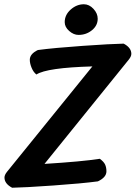

<svg xmlns="http://www.w3.org/2000/svg" viewBox="-20 -869 637 902"><path d="M284 -765Q284 -799 312 -824Q340 -849 374 -849Q399 -849 419 -827.5Q439 -806 439 -781Q439 -749 412 -727Q385 -705 349 -705Q326 -705 305 -723.5Q284 -742 284 -765ZM480 -64Q480 -36 440 -17Q365 -7 230 2.5Q95 12 37 13Q1 -6 1 -35Q1 -47 13 -62L222 -320L414 -557Q200 -551 151 -519Q137 -530 128.5 -550.5Q120 -571 120 -588Q120 -616 158 -634Q233 -644 368 -653.5Q503 -663 561 -664Q597 -645 597 -616Q597 -604 585 -589L189 -99Q365 -110 449 -123Q468 -109 474 -95.5Q480 -82 480 -64ZM145 -44Z"/></svg>

Font: Sriracha
Style: Regular
Weight: 400
Designer: Suppakit Chalermlarp
Version: Version 1.002g